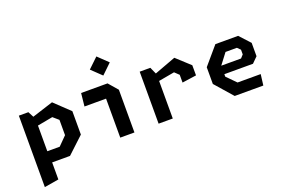

<svg xmlns="http://www.w3.org/2000/svg" viewBox="-125 -1235 2729 1854"><g transform="rotate(-20 1240.0 -308.0)"><path d="M63.4 -534.2H161.3L204.2 -451.9V-88.6L211.2 -60.4V175L63.4 200ZM135.7 -117.4H331.6L418.1 -204.7V-361.8L361.8 -410.5L135.7 -368.4V-458.7L408.2 -546.1L563.8 -398.1V-157.8L394.8 0H135.7Z M911 -426.5 939.4 -400.6H689.2L703.3 -534.2H974.6L1056.8 -439.2V0H911ZM859.7 -717.6 962.3 -815.5 1064.6 -717.6 962.3 -619.2Z M1658.2 -373.5 1614.4 -415.2 1374.2 -372.2V-437.8L1665.1 -546.1L1803.8 -418.9L1804.1 -314.6L1658.2 -293.8ZM1305.1 -534.2H1414.4L1450.8 -453.2V0H1305.1Z M1928.3 -181.2V-352.9L2082.9 -534.2H2316.7L2416.4 -425.8V-288.8L2359.2 -231.8H2031.1V-319.1H2268.4L2297.2 -350.8V-398.9L2265.9 -429.8H2149.2L2065.1 -319.2V-206.7L2157.6 -112.8H2395.3L2381.2 0H2087.1Z"/></g></svg>

Font: Monaspace Krypton Var
Style: Regular
Weight: 400
Designer: Riley Cran and the Lettermatic Team
Version: Version 1.101 (Monaspace Krypton Var)